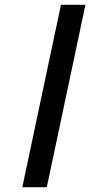

<svg xmlns="http://www.w3.org/2000/svg" viewBox="-20 -780 401 800"><path d="M73 0H175L336 -760H234Z"/></svg>

Font: Noto Serif SemiCondensed Black
Style: Italic
Weight: 900
Width: 4
Italic angle: -12°
Designer: Monotype Design Team
Foundry: Monotype Imaging Inc.
Version: Version 2.014